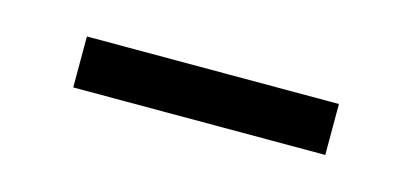

<svg xmlns="http://www.w3.org/2000/svg" viewBox="-25 -709 434 202"><g transform="rotate(15 192.0 -608.0)"><path d="M54.5 -580.5V-636H329V-580.5Z"/></g></svg>

Font: Anek Bangla
Style: Regular
Weight: 400
Designer: Sulekha Rajkumar (Bangla), Yesha Goshar (Latin)
Foundry: Ek Type
Version: Version 1.003